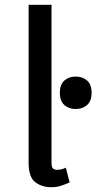

<svg xmlns="http://www.w3.org/2000/svg" viewBox="-20 -770 404 805"><path d="M195 15Q156 15 128 -6Q100 -27 100 -88V-750H196V-85Q196 -69 202.5 -63.5Q209 -58 220 -58Q238 -58 256 -67L272 -5Q256 2 237 8.5Q218 15 195 15ZM297 -313Q269 -313 250 -329.5Q231 -346 231 -381Q231 -416 250 -432.5Q269 -449 297 -449Q326 -449 345 -432.5Q364 -416 364 -381Q364 -346 345 -329.5Q326 -313 297 -313Z"/></svg>

Font: Orienta
Style: Regular
Weight: 400
Designer: Eduardo Rodriguez Tunni
Foundry: Eduardo Rodriguez Tunni
Version: Version 1.002; ttfautohint (v1.8.4.7-5d5b);gftools[0.9.23]